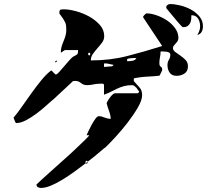

<svg xmlns="http://www.w3.org/2000/svg" viewBox="-20 -860 1040 947"><path d="M800 -823Q800 -831 806 -835.5Q812 -840 819 -840Q841 -840 869.5 -833Q898 -826 922.5 -812.5Q947 -799 964 -778.5Q981 -758 981 -731Q981 -715 975 -703.5Q969 -692 953 -687Q959 -697 963 -707.5Q967 -718 967 -730Q967 -753 956.5 -769Q946 -785 924 -785Q924 -775 923 -764.5Q922 -754 917.5 -745.5Q913 -737 905 -731.5Q897 -726 883 -726Q880 -726 880 -727Q879 -727 874 -732.5Q869 -738 867 -740Q863 -744 853.5 -755.5Q844 -767 833.5 -779.5Q823 -792 813.5 -803.5Q804 -815 800 -820ZM687 -773Q686 -774 686 -777Q686 -779 687 -780Q688 -782 693 -787Q698 -792 700 -793Q700 -794 703 -794Q725 -794 752.5 -784.5Q780 -775 804 -759Q828 -743 844 -720.5Q860 -698 860 -673Q860 -664 856 -657.5Q852 -651 846.5 -645.5Q841 -640 837 -634.5Q833 -629 833 -623Q833 -612 844.5 -603.5Q856 -595 870 -585.5Q884 -576 895.5 -564Q907 -552 907 -533Q907 -508 889.5 -497Q872 -486 851 -486Q828 -486 817 -501.5Q806 -517 806 -539Q806 -554 813 -565Q820 -576 820 -590Q820 -597 814.5 -600.5Q809 -604 801 -605Q793 -606 785 -606Q777 -606 772 -606Q772 -591 769 -577Q766 -563 766 -548Q766 -535 773 -531Q780 -527 780 -517V-513Q779 -510 773.5 -500Q768 -490 767 -487Q762 -486 749.5 -485Q737 -484 723.5 -483Q710 -482 697.5 -481.5Q685 -481 680 -480Q671 -479 655.5 -476.5Q640 -474 640 -473V-460Q657 -441 669 -427.5Q681 -414 681 -390Q681 -366 659.5 -329Q638 -292 608.5 -254Q579 -216 548.5 -183Q518 -150 500 -133Q499 -134 474.5 -112.5Q450 -91 412 -62Q413 -59 411.5 -56Q410 -53 407 -53Q405 -53 403 -55Q376 -34 346 -12.5Q316 9 286.5 27Q257 45 230 56Q203 67 182 67Q175 67 167.5 63.5Q160 60 160 50Q160 49 179.5 31.5Q199 14 227.5 -12Q256 -38 290 -68Q324 -98 352.5 -125Q381 -152 400.5 -171Q420 -190 420 -193H407Q409 -198 416 -213Q423 -228 432 -244.5Q441 -261 450.5 -274Q460 -287 467 -287Q480 -287 495.5 -280.5Q511 -274 526 -274Q526 -290 518 -312Q510 -334 507 -347Q506 -347 506 -350Q506 -353 507 -353Q509 -359 514 -367Q519 -375 525 -382.5Q531 -390 537 -395Q543 -400 547 -400H660L667 -407L653 -427Q650 -430 644 -435Q638 -440 633 -440Q610 -440 593 -435.5Q576 -431 560.5 -424Q545 -417 529 -408.5Q513 -400 493 -393V-440Q493 -448 482.5 -447.5Q472 -447 471 -447Q455 -447 440 -443.5Q425 -440 409 -440Q392 -440 379.5 -450.5Q367 -461 350 -461Q343 -461 340 -460Q335 -455 321.5 -442.5Q308 -430 293.5 -416.5Q279 -403 265.5 -390.5Q252 -378 247 -373Q232 -361 209.5 -340.5Q187 -320 161 -300.5Q135 -281 108.5 -267Q82 -253 60 -253Q58 -253 56 -257Q54 -261 52 -266Q50 -271 48.5 -275Q47 -279 47 -280Q66 -302 88.5 -334.5Q111 -367 135.5 -401Q160 -435 184.5 -465Q209 -495 233 -513L253 -493H257Q261 -493 272 -505Q283 -517 296 -532.5Q309 -548 321.5 -562Q334 -576 340 -580Q349 -585 354 -587.5Q359 -590 361.5 -593Q364 -596 364.5 -600.5Q365 -605 365 -613H300L280 -600V-603Q280 -617 284 -630.5Q288 -644 293.5 -657Q299 -670 303 -683.5Q307 -697 307 -712Q307 -724 306 -733Q305 -742 301 -750.5Q297 -759 290.5 -769Q284 -779 273 -793V-800Q273 -811 279.5 -812.5Q286 -814 296 -814Q320 -814 354 -805Q388 -796 419 -779Q450 -762 472 -737.5Q494 -713 494 -682Q494 -664 483.5 -650Q473 -636 461 -622.5Q449 -609 438.5 -594.5Q428 -580 428 -562Q523 -562 607 -583.5Q691 -605 780 -633ZM420 -587Q425 -587 425 -593.5Q425 -600 420 -600Q415 -600 415 -593.5Q415 -587 420 -587ZM607 -558Q619 -558 632.5 -560Q646 -562 653 -573Q650 -574 643 -574Q640 -574 634 -573.5Q628 -573 622 -572.5Q616 -572 611.5 -570.5Q607 -569 607 -567ZM260 -560Q261 -557 258.5 -554.5Q256 -552 253 -553Q250 -555 254.5 -559Q259 -563 260 -560ZM507 -547H493V-530Q496 -530 501.5 -530.5Q507 -531 513.5 -531.5Q520 -532 525.5 -532.5Q531 -533 533 -533Q535 -534 537.5 -536.5Q540 -539 540 -540ZM412 -62Q412 -67 407 -67Q403 -67 402 -62.5Q401 -58 403 -55Z"/></svg>

Font: Genkaimincho
Style: Regular
Weight: 800
Designer: Dr. Ken Lunde (project architect, glyph set definition & overall production); Masataka HATTORI \u670D \u90E8 \u6B63 \u8C
Foundry: Adobe Systems Incorporated
Version: Version 1.00